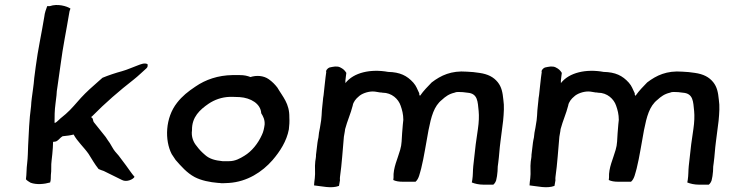

<svg xmlns="http://www.w3.org/2000/svg" viewBox="-20 -778 2985 785"><path d="M120 -459C119 -444 117 -429 115 -414L110 -377C109 -366 107 -355 107 -344C99 -285 98 -237 95 -183C94 -159 94 -135 91 -110C88 -89 89 -65 86 -45C90 -40 98 -35 105 -31C129 -22 161 -25 185 -32C189 -44 187 -52 188 -63C191 -82 188 -103 191 -122C193 -138 195 -158 196 -174L197 -198C204 -199 209 -198 216 -204C224 -210 226 -215 236 -221C254 -223 266 -224 281 -228C296 -200 324 -175 342 -149C356 -127 367 -107 383 -87C390 -84 397 -81 404 -79C430 -66 453 -55 479 -42C498 -32 525 -45 530 -55C517 -70 507 -86 495 -102L480 -122C475 -128 470 -135 465 -142C455 -153 446 -163 439 -176L429 -193C424 -199 419 -208 412 -218C398 -236 378 -260 364 -278C359 -284 362 -296 352 -299C354 -300 355 -302 357 -303C410 -357 468 -407 527 -453C546 -468 562 -484 579 -499C585 -504 584 -512 583 -516C570 -522 555 -515 544 -511C524 -504 501 -493 479 -487C453 -480 423 -470 399 -460L382 -445C360 -426 332 -401 311 -378C291 -356 272 -332 249 -312C243 -306 226 -294 221 -288L212 -280C210 -278 207 -277 206 -276H203C203 -301 203 -326 207 -355C208 -366 210 -377 211 -388C211 -399 213 -411 215 -424L228 -516C237 -586 251 -652 262 -719C263 -729 265 -735 268 -743C253 -753 215 -764 184 -753H173C168 -739 163 -727 161 -709C150 -641 135 -575 126 -505Z M704 -358C655 -296 653 -204 682 -148C687 -140 693 -132 698 -124C720 -99 744 -71 776 -54C803 -40 837 -33 873 -30C877 -30 880 -30 884 -29H894C902 -29 909 -30 916 -30C991 -35 1052 -75 1094 -123C1125 -159 1152 -201 1161 -249C1163 -265 1164 -281 1163 -298C1164 -355 1136 -382 1114 -420C1104 -433 1093 -444 1079 -454C1058 -469 1029 -471 1004 -463C991 -468 979 -471 960 -471H930C872 -470 821 -453 779 -424C749 -404 725 -385 704 -358ZM765 -246C764 -300 798 -330 833 -354C857 -370 886 -381 920 -382H931C941 -382 950 -381 960 -381C1005 -378 1046 -354 1048 -315C1056 -302 1063 -289 1062 -269C1060 -254 1057 -239 1051 -227C1035 -191 1009 -159 979 -141C961 -130 942 -119 916 -119H890C860 -122 837 -128 819 -144C805 -156 795 -166 784 -181C771 -196 761 -219 765 -246Z M1311 -462C1308 -439 1306 -414 1303 -389C1302 -381 1300 -373 1300 -365L1298 -346L1296 -326C1295 -313 1295 -299 1293 -286L1288 -255C1285 -242 1283 -229 1282 -216C1280 -208 1279 -201 1278 -195L1272 -145C1272 -141 1272 -136 1271 -131L1269 -118C1266 -94 1270 -72 1267 -49C1266 -39 1264 -29 1264 -20C1295 -17 1335 -6 1366 -18L1370 -41C1370 -45 1369 -49 1370 -54C1378 -110 1381 -166 1386 -219C1387 -227 1389 -235 1390 -242L1391 -250C1400 -284 1414 -314 1422 -346C1424 -361 1436 -375 1446 -383C1458 -395 1483 -404 1504 -404C1516 -404 1524 -401 1534 -400C1537 -400 1540 -400 1544 -399C1582 -399 1609 -373 1618 -346C1624 -329 1629 -311 1629 -288L1627 -269C1625 -247 1623 -220 1622 -199L1620 -182C1619 -176 1617 -171 1616 -165C1606 -129 1587 -92 1589 -52L1588 -42C1598 -37 1611 -35 1626 -35H1679C1693 -47 1696 -69 1702 -89C1714 -137 1722 -194 1732 -246C1743 -301 1754 -344 1787 -370C1801 -383 1816 -394 1838 -399C1842 -401 1847 -402 1853 -402C1866 -402 1879 -401 1891 -399C1934 -396 1933 -362 1937 -324C1939 -304 1938 -278 1934 -251L1925 -188C1921 -158 1919 -129 1915 -99C1913 -80 1914 -62 1911 -43L1909 -32C1921 -27 1938 -23 1957 -23H1997C2003 -28 2009 -37 2010 -48L2012 -58C2014 -70 2015 -86 2015 -97L2017 -112C2021 -141 2022 -169 2026 -198L2037 -284C2040 -316 2042 -345 2038 -370C2035 -400 2031 -422 2015 -442C1998 -463 1975 -475 1940 -480C1923 -483 1907 -484 1889 -485C1825 -490 1783 -470 1745 -441C1727 -422 1714 -410 1697 -386L1694 -392C1694 -393 1695 -395 1694 -397C1685 -415 1683 -425 1670 -440C1644 -469 1615 -483 1567 -484C1496 -497 1426 -482 1392 -438C1392 -441 1393 -444 1392 -447C1394 -462 1394 -467 1396 -480C1389 -491 1384 -496 1370 -503C1357 -509 1341 -505 1327 -502C1316 -497 1311 -487 1314 -484Z M2192 -462C2189 -439 2187 -414 2184 -389C2183 -381 2181 -373 2181 -365L2179 -346L2177 -326C2176 -313 2176 -299 2174 -286L2169 -255C2166 -242 2164 -229 2163 -216C2161 -208 2160 -201 2159 -195L2153 -145C2153 -141 2153 -136 2152 -131L2150 -118C2147 -94 2151 -72 2148 -49C2147 -39 2145 -29 2145 -20C2176 -17 2216 -6 2247 -18L2251 -41C2251 -45 2250 -49 2251 -54C2259 -110 2262 -166 2267 -219C2268 -227 2270 -235 2271 -242L2272 -250C2281 -284 2295 -314 2303 -346C2305 -361 2317 -375 2327 -383C2339 -395 2364 -404 2385 -404C2397 -404 2405 -401 2415 -400C2418 -400 2421 -400 2425 -399C2463 -399 2490 -373 2499 -346C2505 -329 2510 -311 2510 -288L2508 -269C2506 -247 2504 -220 2503 -199L2501 -182C2500 -176 2498 -171 2497 -165C2487 -129 2468 -92 2470 -52L2469 -42C2479 -37 2492 -35 2507 -35H2560C2574 -47 2577 -69 2583 -89C2595 -137 2603 -194 2613 -246C2624 -301 2635 -344 2668 -370C2682 -383 2697 -394 2719 -399C2723 -401 2728 -402 2734 -402C2747 -402 2760 -401 2772 -399C2815 -396 2814 -362 2818 -324C2820 -304 2819 -278 2815 -251L2806 -188C2802 -158 2800 -129 2796 -99C2794 -80 2795 -62 2792 -43L2790 -32C2802 -27 2819 -23 2838 -23H2878C2884 -28 2890 -37 2891 -48L2893 -58C2895 -70 2896 -86 2896 -97L2898 -112C2902 -141 2903 -169 2907 -198L2918 -284C2921 -316 2923 -345 2919 -370C2916 -400 2912 -422 2896 -442C2879 -463 2856 -475 2821 -480C2804 -483 2788 -484 2770 -485C2706 -490 2664 -470 2626 -441C2608 -422 2595 -410 2578 -386L2575 -392C2575 -393 2576 -395 2575 -397C2566 -415 2564 -425 2551 -440C2525 -469 2496 -483 2448 -484C2377 -497 2307 -482 2273 -438C2273 -441 2274 -444 2273 -447C2275 -462 2275 -467 2277 -480C2270 -491 2265 -496 2251 -503C2238 -509 2222 -505 2208 -502C2197 -497 2192 -487 2195 -484Z"/></svg>

Font: Hussar Pisanka
Style: Kur
Weight: 400
Designer: Robert Jablonski
Foundry: Cannot Into Space Fonts
Version: Version 1.070